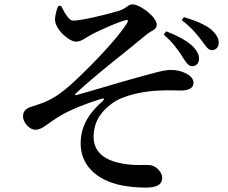

<svg xmlns="http://www.w3.org/2000/svg" viewBox="-20 -797 1040 876"><path d="M811 -540C827 -515 838 -496 855 -495C874 -494 887 -507 888 -527C889 -547 879 -567 856 -589C829 -613 787 -636 738 -654L727 -639C772 -600 792 -569 811 -540ZM899 -613C918 -589 928 -569 946 -568C963 -568 977 -580 978 -599C979 -622 967 -641 944 -662C916 -685 870 -704 819 -719L809 -705C856 -670 880 -638 899 -613ZM313 -703C346 -702 462 -729 524 -748C560 -760 563 -777 585 -777C619 -777 695 -720 695 -684C695 -660 670 -658 648 -639C558 -563 432 -469 325 -370C321 -366 323 -362 328 -363C408 -385 541 -426 609 -444C681 -463 724 -478 762 -478C804 -478 863 -456 863 -419C863 -398 846 -384 805 -384C781 -384 751 -386 710 -384C641 -382 543 -364 491 -325C448 -293 407 -249 407 -171C408 -100 462 -63 543 -50C597 -40 642 -47 669 -43C692 -39 720 -12 720 14C720 47 693 59 642 59C600 59 546 53 511 43C419 18 348 -43 348 -143C348 -235 402 -295 448 -335C458 -345 456 -350 442 -346C378 -327 301 -296 257 -270C194 -233 174 -205 141 -205C115 -205 85 -238 85 -265C85 -285 93 -298 114 -307C138 -315 176 -326 203 -340C247 -361 294 -400 345 -450C398 -500 516 -621 558 -689C569 -706 563 -709 546 -703C505 -691 441 -661 402 -642C368 -624 353 -607 326 -607C298 -607 231 -660 231 -709C231 -725 238 -752 245 -769L258 -771C274 -741 293 -703 313 -703Z"/></svg>

Font: Noto Serif CJK JP SemiBold
Style: Regular
Weight: 600
Designer: Ryoko NISHIZUKA 西塚涼子 (kana & ideographs); Frank Grießhammer (Latin, Greek & Cyrillic); Wenlong ZHANG 张文龙 (bopomofo); San
Foundry: Adobe
Version: Version 2.001;hotconv 1.1.0;makeotfexe 2.6.0